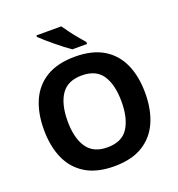

<svg xmlns="http://www.w3.org/2000/svg" viewBox="-163 -1067 1122 1211"><g transform="rotate(-20 398.0 -462.0)"><path d="M738 -358Q738 -247 701.5 -164.5Q665 -82 590 -36Q515 10 398 10Q282 10 206.5 -36Q131 -82 94.5 -165Q58 -248 58 -359Q58 -470 94.5 -552Q131 -634 206.5 -679.5Q282 -725 399 -725Q515 -725 590 -679.5Q665 -634 701.5 -551.5Q738 -469 738 -358ZM217 -358Q217 -246 260 -181.5Q303 -117 398 -117Q495 -117 537 -181.5Q579 -246 579 -358Q579 -471 537 -535Q495 -599 399 -599Q303 -599 260 -535Q217 -471 217 -358ZM384 -934Q399 -912 419.5 -884.5Q440 -857 461.5 -831.5Q483 -806 499 -787V-774H400Q381 -787 355.5 -806.5Q330 -826 303.5 -848Q277 -870 254 -890Q231 -910 217 -924V-934Z"/></g></svg>

Font: Noto Sans Duployan
Style: Bold
Weight: 700
Designer: David Corbett
Foundry: David Corbett
Version: Version 3.001